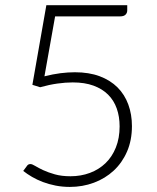

<svg xmlns="http://www.w3.org/2000/svg" viewBox="-20 -728 620 756"><path d="M155 -427.5Q188.5 -436 218.2 -439.8Q248 -443.5 275 -443.5Q330.5 -443.5 372.5 -427.8Q414.5 -412 442.8 -383.8Q471 -355.5 485.2 -316.5Q499.5 -277.5 499.5 -231.5Q499.5 -175.5 480.2 -131.2Q461 -87 427.5 -56Q394 -25 349.5 -8.5Q305 8 255 8Q226 8 199.2 2.8Q172.5 -2.5 149.2 -11.2Q126 -20 106.2 -31.5Q86.5 -43 71.5 -55L86 -74.5Q90.5 -82 100 -82Q106.5 -82 118.8 -74.5Q131 -67 150.2 -58Q169.5 -49 196 -41.5Q222.5 -34 257.5 -34Q298.5 -34 334 -47.2Q369.5 -60.5 395.5 -85.5Q421.5 -110.5 436.2 -147.2Q451 -184 451 -230.5Q451 -268.5 439.8 -300.5Q428.5 -332.5 405.8 -355.2Q383 -378 348.2 -390.8Q313.5 -403.5 266.5 -403.5Q238 -403.5 206 -399Q174 -394.5 138 -384.5L107.5 -394L162.5 -707.5H481V-687Q481 -677 474.2 -670.2Q467.5 -663.5 453 -663.5H197Z"/></svg>

Font: Lato 2
Style: Regular
Weight: 300
Designer: Lukasz Dziedzic with Adam Twardoch and Botio Nikoltchev
Foundry: tyPoland Lukasz Dziedzic
Version: Version 2.015; 2015-08-06; http://www.latofonts.com/